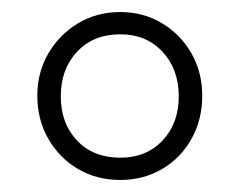

<svg xmlns="http://www.w3.org/2000/svg" viewBox="-20 -737 398 319"><path d="M180 -438Q141 -438 110 -456Q79 -474 60.5 -506Q42 -538 42 -578Q42 -617 60.5 -648.5Q79 -680 110 -698.5Q141 -717 180 -717Q218 -717 249 -698.5Q280 -680 298 -648.5Q316 -617 316 -578Q316 -538 298 -506Q280 -474 249 -456Q218 -438 180 -438ZM180 -475Q223 -475 250 -503.5Q277 -532 277 -577Q277 -622 250 -651Q223 -680 180 -680Q135 -680 108 -651Q81 -622 81 -577Q81 -532 108 -503.5Q135 -475 180 -475Z"/></svg>

Font: Livvic Light
Style: Regular
Weight: 300
Designer: Jacques Le Bailly, Baron von Fonthausen
Version: Version 1.001; ttfautohint (v1.8.2)